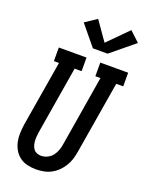

<svg xmlns="http://www.w3.org/2000/svg" viewBox="-179 -1071 890 1166"><g transform="rotate(20 265.5 -488.5)"><path d="M204 8Q176 8 148.5 1.5Q121 -5 99.5 -21Q78 -37 64.5 -60Q51 -83 45 -109.5Q39 -136 40 -164.5Q41 -193 45 -222L116 -647H83V-735H262V-647H217L144 -207Q142 -193 141 -178.5Q140 -164 141 -150.5Q142 -137 146 -124Q150 -111 158 -100.5Q166 -90 179 -85Q192 -80 206 -80Q226 -80 246 -89.5Q266 -99 279 -116Q292 -133 299 -153Q306 -173 309 -193L384 -647H351V-735H531V-647H486L408 -179Q404 -154 396.5 -130Q389 -106 375.5 -84Q362 -62 343 -43.5Q324 -25 301 -13Q278 -1 253 3.5Q228 8 204 8ZM279 -801 173 -930 248 -980 334 -857 461 -985 525 -925 374 -801Z"/></g></svg>

Font: Iosevka Slab Semibold
Style: Italic
Weight: 600
Italic angle: -9°
Monospace: yes
Designer: Belleve Invis
Foundry: Belleve Invis
Version: Version 11.1.1; ttfautohint (v1.8.3)